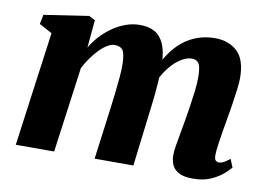

<svg xmlns="http://www.w3.org/2000/svg" viewBox="-66 -660 1067 771"><g transform="rotate(10 468.0 -274.5)"><path d="M264.5 -547.5 254 -434Q268.5 -459.5 289.5 -482.2Q310.5 -505 335.5 -522.5Q360.5 -540 388.8 -550.2Q417 -560.5 447 -560.5Q483 -560.5 507.5 -546.5Q532 -532.5 545.2 -502Q558.5 -471.5 560 -421.5Q560.5 -413.5 560.2 -403.8Q560 -394 559 -384Q558 -374 557 -363.5L536 -388.5Q552 -430.5 573.8 -462.2Q595.5 -494 623 -516Q650.5 -538 683.2 -549.2Q716 -560.5 753 -560.5Q809 -560.5 844 -527.8Q879 -495 879 -418.5Q879 -402 875.2 -371.5Q871.5 -341 866.2 -307.5Q861 -274 856 -247Q851.5 -222 847 -194.8Q842.5 -167.5 839 -142.2Q835.5 -117 835 -99.5Q835 -81.5 840.8 -76.5Q846.5 -71.5 854 -71.5Q862.5 -71.5 872 -76.2Q881.5 -81 898 -94L911.5 -61Q905 -52.5 886.5 -35.5Q868 -18.5 836.8 -4Q805.5 10.5 761.5 10.5Q722.5 10.5 702.5 -1.5Q682.5 -13.5 675.5 -31.5Q668.5 -49.5 668.5 -68.5Q668.5 -83 672.2 -107.2Q676 -131.5 681.5 -160.2Q687 -189 691.5 -216.5Q696 -244 701 -276.2Q706 -308.5 709.8 -340.2Q713.5 -372 713 -398Q712.5 -436.5 703.8 -450Q695 -463.5 675.5 -463.5Q657 -463.5 636.8 -452.2Q616.5 -441 597.2 -420.5Q578 -400 562 -371.8Q546 -343.5 536.5 -309L560 -399Q559.5 -376.5 558 -350.5Q556.5 -324.5 553.8 -298Q551 -271.5 548 -247L518 0H360L388.5 -216Q392 -244.5 395.8 -276.2Q399.5 -308 402.2 -339Q405 -370 404.5 -395.5Q403 -438 393 -450.8Q383 -463.5 360.5 -463.5Q347 -463.5 331.2 -454.2Q315.5 -445 299.5 -428.8Q283.5 -412.5 268.8 -391.8Q254 -371 242.5 -348.5L195 0H38.5L102 -466L49.5 -494.5L57 -533L239.5 -560.5Z"/></g></svg>

Font: Merriweather 36pt Black
Style: Italic
Weight: 900
Italic angle: -7.8°
Version: Version 2.101